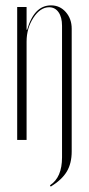

<svg xmlns="http://www.w3.org/2000/svg" viewBox="-20 -521 330 715"><path d="M170 -501Q203 -501 225 -476Q247 -451 247 -414V43Q247 87 229 117.5Q211 148 169 174L166 169Q211 140 211 65V-425Q211 -457 198 -475.5Q185 -494 163 -494Q130 -494 104.5 -455Q79 -416 79 -366V0H44V-495H79V-410H81Q107 -501 170 -501Z"/></svg>

Font: Moniqa ExtLt Narrow Display
Style: Regular
Weight: 200
Width: 4
Designer: Rajesh Rajput
Foundry: Rajesh Rajput
Version: Version 1.000